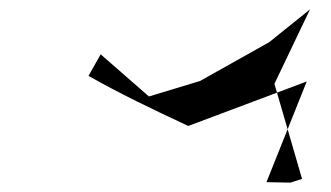

<svg xmlns="http://www.w3.org/2000/svg" viewBox="-20 -553 707 410"><path d="M625 -171 566 -374 642 -533 555 -463 407 -380 298 -347 195 -437 169 -391C234 -354 305 -320 382 -284L635 -379L549 -164L600 -163Z"/></svg>

Font: Asimov Silicon
Style: Regular
Weight: 400
Designer: Google
Version: Version 2.000980; 2014